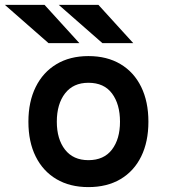

<svg xmlns="http://www.w3.org/2000/svg" viewBox="-53 -752 689 784"><path d="M308 12Q232.5 12 177.5 -20.5Q122.5 -53 92.8 -112.8Q63 -172.5 63 -255Q63 -336.5 92.8 -396.8Q122.5 -457 177.5 -490Q232.5 -523 308 -523Q384 -523 439 -490.2Q494 -457.5 523.5 -397.2Q553 -337 553 -255Q553 -173 523.5 -113Q494 -53 439 -20.5Q384 12 308 12ZM308 -98Q371 -98 404 -141Q437 -184 437 -255Q437 -326.5 404.5 -370.2Q372 -414 308 -414Q246 -414 212.5 -370.5Q179 -327 179 -255Q179 -184 212.5 -141Q246 -98 308 -98ZM365 -576 187 -732H349L491 -576ZM145 -576 -33 -732H129L271 -576Z"/></svg>

Font: Overpass Mono Light
Style: Regular
Weight: 300
Monospace: yes
Designer: Delve Withrington, Dave Bailey
Foundry: Delve Fonts LLC
Version: Version 4.000